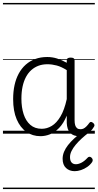

<svg xmlns="http://www.w3.org/2000/svg" viewBox="-20 -905 662 1300"><path d="M254 17Q200 17 158.5 -12Q117 -41 93 -97Q69 -153 69 -234Q69 -285 78.5 -328.5Q88 -372 107 -407Q126 -442 154 -467Q182 -492 218.5 -505.5Q255 -519 300 -519Q334 -519 366 -509Q398 -499 432 -480V-496Q432 -506 438.5 -510.5Q445 -515 459 -515Q472 -515 478.5 -510.5Q485 -506 485 -496V-92Q485 -71 489 -57.5Q493 -44 502 -37Q511 -30 525 -30Q536 -30 545.5 -34.5Q555 -39 565 -49Q575 -59 585 -73Q590 -80 596.5 -79.5Q603 -79 610 -73Q617 -68 619 -61Q621 -54 617 -48Q606 -28 589.5 -13.5Q573 1 554.5 9Q536 17 516 17Q496 17 481 11.5Q466 6 455 -5.5Q444 -17 438.5 -34Q433 -51 432 -72Q432 -84 432 -97Q432 -110 432 -122Q410 -69 380 -38.5Q350 -8 318 4.5Q286 17 254 17ZM125 -237Q125 -178 140 -132Q155 -86 185.5 -59.5Q216 -33 263 -33Q298 -33 330.5 -52.5Q363 -72 389.5 -116.5Q416 -161 432 -234V-430Q396 -453 364 -461.5Q332 -470 301 -470Q268 -470 241 -460Q214 -450 192.5 -431Q171 -412 156 -384Q141 -356 133 -319.5Q125 -283 125 -237ZM486 254Q450 254 427 232.5Q404 211 404 170Q404 146 413.5 123Q423 100 440.5 77.5Q458 55 482.5 32.5Q507 10 537 -14L581 -13V-7Q556 12 533.5 32.5Q511 53 493 74.5Q475 96 464.5 117Q454 138 454 159Q454 183 464.5 195Q475 207 494 207Q511 207 531.5 196.5Q552 186 572 164Q578 157 584.5 156.5Q591 156 598 161Q606 168 607.5 176Q609 184 604 192Q591 211 571 225Q551 239 528.5 246.5Q506 254 486 254ZM0 365H622V375H0ZM0 -20H622V0H0ZM0 -505H622V-500H0ZM0 -885H622V-875H0Z"/></svg>

Font: Playwrite IT Moderna Guides
Style: Regular
Weight: 400
Designer: Veronika Burian, José Scaglione
Foundry: TypeTogether
Version: Version 1.003